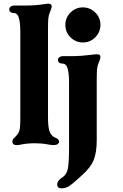

<svg xmlns="http://www.w3.org/2000/svg" viewBox="-20 -776 666 1040"><path d="M47 -10Q47 -16 51 -22Q55 -28 61 -33Q71 -43 76 -50Q85 -63 87.5 -80.5Q90 -98 90 -130V-606Q90 -659 80 -686Q76 -696 69 -701Q62 -706 50 -706Q41 -706 35.5 -711.5Q30 -717 30 -726Q30 -734 37.5 -740Q45 -746 60 -746H118Q170 -746 217 -753Q234 -756 243 -756Q260 -756 260 -741Q260 -732 249 -706Q243 -692 241.5 -673Q240 -654 240 -617V-606V-140Q240 -83 250 -60Q260 -38 280 -30Q300 -22 300 -10Q300 -1 292.5 4.5Q285 10 270 10Q259 10 237 6Q209 0 169 0Q127.3 0 94 7Q82 10 70 10Q47 10 47 -10ZM290 224Q290 202 319 184Q341 170 347.5 138Q354 106 354 23V-332Q354 -385 344 -412Q340 -422 333 -427Q326 -432 314 -432Q305 -432 299.5 -437.5Q294 -443 294 -452Q294 -460 301.5 -466Q309 -472 324 -472H382Q416 -472 472 -479Q495 -482 507 -482Q524 -482 524 -467Q524 -458 513 -432Q507 -418 505.5 -399Q504 -380 504 -343V-332V-18Q504 51 487 92Q470 133 423 174L402 193Q373 220 354.5 232Q336 244 313 244Q290 244 290 224ZM334 -640.8Q334 -680 361.8 -708Q389.6 -736 428.8 -736Q468 -736 496 -708.2Q524 -680.4 524 -641.2Q524 -602 496.2 -574Q468.4 -546 429.2 -546Q390 -546 362 -573.8Q334 -601.6 334 -640.8Z"/></svg>

Font: Raigarh
Style: Regular
Weight: 400
Designer: jaikishan Patel
Foundry: MagicType
Version: Version 1.000;FEAKit 1.0